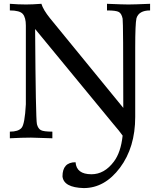

<svg xmlns="http://www.w3.org/2000/svg" viewBox="-20 -713 828 990"><path d="M411.6 256.8Q308.6 253.9 302.2 196.8Q302.2 123.5 369.6 123.5Q374 185.5 451.7 185.5Q518.1 185.5 566.9 120.6Q603 73.2 612.3 -13.7Q597.2 -35.6 563.5 -74.7L161.1 -563.5Q164.1 -100.1 170.4 -72.8Q176.3 -49.8 190.7 -42Q205.1 -34.2 250 -34.2V0Q162.1 -3.4 139.6 -3.4Q93.8 -3.4 30.8 0V-34.2Q74.2 -34.2 91.1 -53.5Q107.9 -72.8 113.3 -175.3V-581.5Q113.3 -622.1 97.9 -640.6Q82.5 -659.2 30.8 -659.2V-693.4Q74.7 -689.9 114.3 -689.9Q145.5 -689.9 193.4 -693.4Q203.1 -662.1 237.3 -619.6L615.7 -156.7Q615.7 -596.7 612.3 -616.7Q606.9 -643.1 592.8 -651.1Q578.6 -659.2 531.7 -659.2V-693.4Q616.2 -689.9 642.1 -689.9Q669.9 -689.9 753.9 -693.4V-659.2Q695.8 -659.2 683.6 -618.7Q677.2 -590.3 677.2 -466.8V-109.9Q677.2 46.9 598.6 151.9Q520 256.8 411.6 256.8Z"/></svg>

Font: Almanac
Style: Regular
Weight: 400
Designer: Eden's Almanac
Version: Version 3.501;March 28, 2021;FontCreator 13.0.0.2683 64-bit